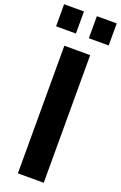

<svg xmlns="http://www.w3.org/2000/svg" viewBox="-217 -1093 722 1145"><g transform="rotate(20 144.0 -521.0)"><path d="M63 0V-810H227V0ZM185 -902V-1042H311V-902ZM-23 -902V-1042H103V-902Z"/></g></svg>

Font: Oswald SemiBold
Style: Regular
Weight: 600
Designer: Vernon Adams
Foundry: Vernon Adams
Version: Version 4.100; ttfautohint (v1.8.1.43-b0c9)